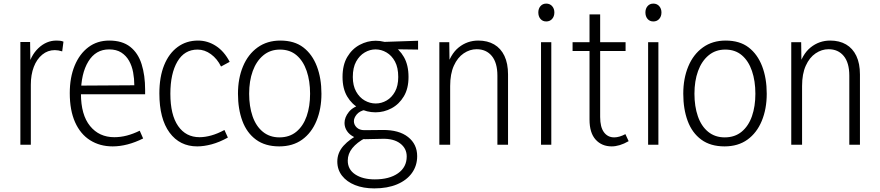

<svg xmlns="http://www.w3.org/2000/svg" viewBox="-20 -803 4880 1065"><path d="M93 0V-570H147L149 -420H133Q148 -493 192.5 -535.5Q237 -578 293 -578Q303 -578 312.5 -577Q322 -576 332 -572L325 -518Q303 -525 284 -525Q245 -525 214.5 -500Q184 -475 167.5 -432Q151 -389 151 -333V0Z M605 9Q534 9 480 -25Q426 -59 396.5 -125Q367 -191 367 -286Q367 -373 394 -438.5Q421 -504 470 -541Q519 -578 586 -578Q658 -578 702 -543.5Q746 -509 765.5 -447Q785 -385 785 -305V-280H400L401 -328L725 -330Q725 -366 718.5 -401.5Q712 -437 696 -465.5Q680 -494 653 -511.5Q626 -529 585 -529Q511 -529 470 -462Q429 -395 429 -283Q429 -166 479.5 -104Q530 -42 614 -42Q649 -42 683.5 -51Q718 -60 755 -78L774 -35Q730 -13 687.5 -2Q645 9 605 9Z M1074 9Q977 9 920.5 -67.5Q864 -144 864 -285Q864 -376 890.5 -441.5Q917 -507 965.5 -542.5Q1014 -578 1078 -578Q1132 -578 1178 -548Q1224 -518 1254 -460L1206 -434Q1185 -477 1150 -502.5Q1115 -528 1076 -528Q1003 -528 964 -461.5Q925 -395 925 -283Q925 -166 968 -104Q1011 -42 1087 -42Q1117 -42 1151.5 -51.5Q1186 -61 1225 -82L1244 -40Q1197 -14 1154 -2.5Q1111 9 1074 9Z M1700 -283Q1700 -354 1681 -409.5Q1662 -465 1625 -496.5Q1588 -528 1533 -528Q1479 -528 1440.5 -496Q1402 -464 1382 -409Q1362 -354 1362 -283Q1362 -213 1381 -158Q1400 -103 1438 -72Q1476 -41 1530 -41Q1586 -41 1624 -72.5Q1662 -104 1681 -158.5Q1700 -213 1700 -283ZM1763 -283Q1763 -199 1735.5 -132.5Q1708 -66 1656 -28.5Q1604 9 1529 9Q1451 9 1400 -28.5Q1349 -66 1324.5 -132Q1300 -198 1300 -283Q1300 -368 1328 -435Q1356 -502 1409 -540Q1462 -578 1535 -578Q1613 -578 1662.5 -540Q1712 -502 1737.5 -435.5Q1763 -369 1763 -283Z M2189 -376Q2189 -428 2171 -461.5Q2153 -495 2124 -512Q2095 -529 2063 -529Q2032 -529 2003 -512Q1974 -495 1955.5 -461.5Q1937 -428 1937 -376Q1937 -328 1955.5 -295Q1974 -262 2003 -245.5Q2032 -229 2064 -229Q2096 -229 2124.5 -245.5Q2153 -262 2171 -294.5Q2189 -327 2189 -376ZM2246 -376Q2246 -312 2220 -268.5Q2194 -225 2152 -202.5Q2110 -180 2063 -180Q2015 -180 1973.5 -202Q1932 -224 1906 -267.5Q1880 -311 1880 -376Q1880 -443 1906.5 -487.5Q1933 -532 1975.5 -554.5Q2018 -577 2064 -577Q2112 -577 2153.5 -554Q2195 -531 2220.5 -486.5Q2246 -442 2246 -376ZM2299 -577V-528L2156 -530L2063 -569ZM1982 -64 2007 -38Q1960 -13 1934.5 18.5Q1909 50 1909 88Q1909 137 1950.5 164.5Q1992 192 2059 192Q2140 192 2188 158Q2236 124 2236 65Q2236 20 2199.5 -7.5Q2163 -35 2100 -33L2007 -31Q1970 -30 1944 -43Q1918 -56 1904.5 -76.5Q1891 -97 1891 -121Q1891 -152 1915 -182Q1939 -212 1989 -224L2006 -194Q1974 -187 1958.5 -168Q1943 -149 1943 -131Q1943 -111 1958.5 -96Q1974 -81 2001 -81L2102 -82Q2193 -83 2243.5 -43Q2294 -3 2294 63Q2294 116 2265 156.5Q2236 197 2182.5 219.5Q2129 242 2056 242Q1995 242 1949 223.5Q1903 205 1877 171.5Q1851 138 1851 93Q1851 44 1885.5 5.5Q1920 -33 1982 -64Z M2739 0V-383Q2739 -455 2708 -492.5Q2677 -530 2624 -530Q2586 -530 2552 -507Q2518 -484 2497.5 -438.5Q2477 -393 2477 -326V0H2417V-569H2472L2474 -420H2455Q2477 -502 2524.5 -540Q2572 -578 2633 -578Q2684 -578 2721 -556.5Q2758 -535 2778 -493Q2798 -451 2798 -390V0Z M2981 0V-569H3038V0ZM3010 -684Q2990 -684 2978 -698Q2966 -712 2966 -734Q2966 -755 2978 -769Q2990 -783 3010 -783Q3030 -783 3042.5 -769Q3055 -755 3055 -734Q3055 -712 3042.5 -698Q3030 -684 3010 -684Z M3373 9Q3318 9 3284 -28.5Q3250 -66 3250 -140V-723H3309V-154Q3309 -98 3330 -69.5Q3351 -41 3387 -41Q3401 -41 3416.5 -45.5Q3432 -50 3449 -59L3467 -20Q3441 -5 3417.5 2Q3394 9 3373 9ZM3156 -520V-569H3450V-520Z M3575 0V-569H3632V0ZM3604 -684Q3584 -684 3572 -698Q3560 -712 3560 -734Q3560 -755 3572 -769Q3584 -783 3604 -783Q3624 -783 3636.5 -769Q3649 -755 3649 -734Q3649 -712 3636.5 -698Q3624 -684 3604 -684Z M4170 -283Q4170 -354 4151 -409.5Q4132 -465 4095 -496.5Q4058 -528 4003 -528Q3949 -528 3910.5 -496Q3872 -464 3852 -409Q3832 -354 3832 -283Q3832 -213 3851 -158Q3870 -103 3908 -72Q3946 -41 4000 -41Q4056 -41 4094 -72.5Q4132 -104 4151 -158.5Q4170 -213 4170 -283ZM4233 -283Q4233 -199 4205.5 -132.5Q4178 -66 4126 -28.5Q4074 9 3999 9Q3921 9 3870 -28.5Q3819 -66 3794.5 -132Q3770 -198 3770 -283Q3770 -368 3798 -435Q3826 -502 3879 -540Q3932 -578 4005 -578Q4083 -578 4132.5 -540Q4182 -502 4207.5 -435.5Q4233 -369 4233 -283Z M4691 0V-383Q4691 -455 4660 -492.5Q4629 -530 4576 -530Q4538 -530 4504 -507Q4470 -484 4449.5 -438.5Q4429 -393 4429 -326V0H4369V-569H4424L4426 -420H4407Q4429 -502 4476.5 -540Q4524 -578 4585 -578Q4636 -578 4673 -556.5Q4710 -535 4730 -493Q4750 -451 4750 -390V0Z"/></svg>

Font: Yaldevi Light
Style: Regular
Weight: 300
Designer: Sol Matas, Rajitha Manaperi, Kosala Senevirathne
Foundry: Mooniak
Version: Version 1.100